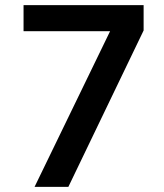

<svg xmlns="http://www.w3.org/2000/svg" viewBox="-20 -730 640 750"><path d="M247 0H115L410 -608H72V-710H541V-611Z"/></svg>

Font: Livvic SemiBold
Style: Regular
Weight: 600
Designer: Jacques Le Bailly, Baron von Fonthausen
Version: Version 1.001; ttfautohint (v1.8.2)